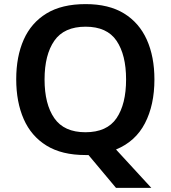

<svg xmlns="http://www.w3.org/2000/svg" viewBox="-20 -745 831 935"><path d="M732 -358Q732 -234 686 -145Q640 -56 545 -17L717 170H545L411 10Q407 10 403.5 10Q400 10 396 10Q281 10 206.5 -36Q132 -82 95.5 -165Q59 -248 59 -359Q59 -470 95.5 -552Q132 -634 206.5 -679.5Q281 -725 397 -725Q510 -725 584 -679.5Q658 -634 695 -551.5Q732 -469 732 -358ZM197 -358Q197 -238 244.5 -169.5Q292 -101 396 -101Q501 -101 547.5 -169.5Q594 -238 594 -358Q594 -478 547.5 -546.5Q501 -615 397 -615Q292 -615 244.5 -546.5Q197 -478 197 -358Z"/></svg>

Font: Noto Sans Javanese SemiBold
Style: Regular
Weight: 600
Version: Version 2.004